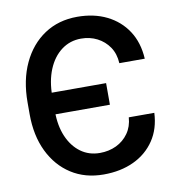

<svg xmlns="http://www.w3.org/2000/svg" viewBox="-83 -812 829 897"><g transform="rotate(-10 331.5 -363.5)"><path d="M337.4 9.8Q249.5 9.8 183.8 -32.5Q118.2 -74.7 81.5 -150.6Q44.9 -226.6 44.9 -327.1V-383.3Q44.9 -489.3 82.3 -568.8Q119.6 -648.4 186.5 -692.9Q253.4 -737.3 342.3 -737.3Q421.4 -737.3 482.2 -707.3Q543 -677.2 579.1 -622.1Q615.2 -566.9 619.6 -489.7H499Q496.6 -534.7 474.9 -566.7Q453.1 -598.6 418.7 -616.2Q384.3 -633.8 342.3 -633.8Q289.6 -633.8 249 -603.3Q208.5 -572.8 186 -518.3Q163.6 -463.9 163.6 -392.1V-318.8Q163.6 -251.5 185.5 -200.4Q207.5 -149.4 246.6 -120.8Q285.6 -92.3 337.4 -92.3Q379.9 -92.3 415.3 -109.1Q450.7 -126 473.1 -157.7Q495.6 -189.5 498.5 -232.9H619.6Q616.2 -157.7 579.6 -103.3Q543 -48.8 480.7 -19.5Q418.5 9.8 337.4 9.8ZM119.1 -306.2V-408.7H421.9V-306.2Z"/></g></svg>

Font: Inter Cardless Tabular Medium
Style: Regular
Weight: 500
Designer: Rasmus Andersson
Foundry: rsms
Version: Version 4.000;git-4fc901f